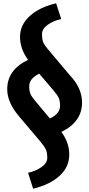

<svg xmlns="http://www.w3.org/2000/svg" viewBox="-20 -842 544 1170"><path d="M480 -217Q480 -99 354 -38Q402 26 402 100.5Q402 175 343.5 229Q285 283 182 308L151 211Q197 201 232.5 176.5Q268 152 268 119.5Q268 87 259 68Q250 49 223 17L96 -133Q24 -218 24 -298Q24 -417 151 -477Q102 -545 102 -617.5Q102 -690 161 -744Q220 -798 322 -822L353 -726Q307 -716 271.5 -691.5Q236 -667 236 -634.5Q236 -602 243.5 -584Q251 -566 272 -542L405 -384Q480 -306 480 -217ZM346 -197Q346 -227 337.5 -246Q329 -265 301 -297L219 -393Q158 -363 158 -317Q158 -288 165.5 -270Q173 -252 194 -228L284 -120Q346 -149 346 -197Z"/></svg>

Font: Sintony
Style: Bold
Weight: 700
Designer: Eduardo Rodriguez Tunni
Foundry: Eduardo Rodriguez Tunni
Version: Version 1.001